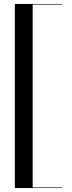

<svg xmlns="http://www.w3.org/2000/svg" viewBox="-20 -800 365 970"><path d="M295 150H55V-780H295V-777H145V147H295Z"/></svg>

Font: Bodoni* 72
Style: Regular
Weight: 400
Version: Version 1.003